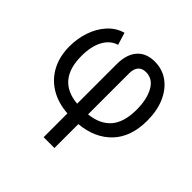

<svg xmlns="http://www.w3.org/2000/svg" viewBox="-191 -728 1104 1104"><g transform="rotate(45 360.5 -176.0)"><path d="M315.4 204.1V10.7Q233.9 4.9 174.6 -31.2Q115.2 -67.4 83 -128.7Q50.8 -189.9 50.8 -271Q50.8 -334.5 70.6 -392.3Q90.3 -450.2 128.2 -492.2Q166 -534.2 219.7 -549.3L242.7 -474.1Q194.3 -460.4 166.5 -409.7Q138.7 -358.9 138.7 -280.3Q138.7 -84 315.4 -68.4V-389.6Q315.4 -468.8 353 -512.2Q390.6 -555.7 460 -555.7Q522.5 -555.7 569.6 -521.5Q616.7 -487.3 643.3 -426.3Q669.9 -365.2 669.9 -284.7Q669.9 -152.8 598.6 -77.4Q527.3 -2 403.3 9.8V204.1ZM403.3 -69.3Q492.7 -79.1 537.4 -132.1Q582 -185.1 582 -285.6Q582 -370.1 552.2 -423.6Q522.5 -477.1 467.3 -477.1Q435.5 -477.1 419.4 -457.8Q403.3 -438.5 403.3 -403.3Z"/></g></svg>

Font: Inter
Style: Regular
Weight: 400
Designer: Rasmus Andersson
Foundry: rsms
Version: Version 4.001;git-9221beed3